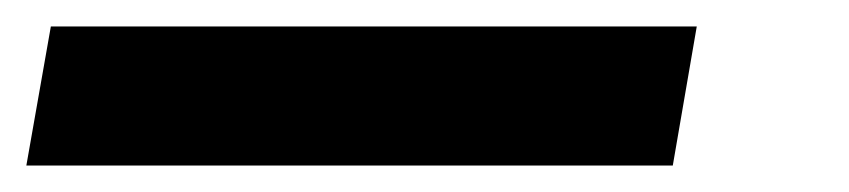

<svg xmlns="http://www.w3.org/2000/svg" viewBox="-35 -20 641 145"><path d="M-15.1 105 3.4 0H491.2L473.1 105Z"/></svg>

Font: CaskaydiaCove NFP SemiBold
Style: Italic
Weight: 600
Italic angle: -10°
Designer: Aaron Bell
Foundry: Saja Typeworks
Version: Version 2111.001; VTT 6.35;Nerd Fonts 3.1.1